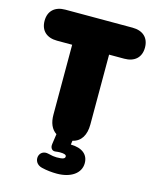

<svg xmlns="http://www.w3.org/2000/svg" viewBox="-127 -755 837 1040"><g transform="rotate(15 291.5 -235.0)"><path d="M293 200C370 200 425 164 425 106C425 58 390 29 326 28L329 6C377 -5 400 -46 400 -104V-496H485C542 -496 578 -527 578 -583C578 -639 542 -670 485 -670H108C51 -670 15 -639 15 -583C15 -527 51 -496 108 -496H193V-104C193 -59 207 -25 236 -6L228 50C226 63 228 72 234 79C240 86 248 87 256 86C264 85 272 84 280 84C306 84 316 89 316 98C316 110 304 115 269 115C257 115 242 113 223 108C163 92 147 175 207 190C235 197 265 200 293 200Z"/></g></svg>

Font: SN Pro Black
Style: Regular
Weight: 900
Designer: Tobias Whetton
Foundry: Supernotes
Version: Version 1.001;Glyphs 3.2 (3249)